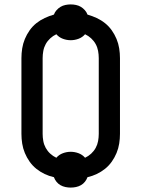

<svg xmlns="http://www.w3.org/2000/svg" viewBox="-20 -802 640 869"><path d="M300 47Q288 47 276 44.5Q264 42 253.5 36Q243 30 235.5 20.5Q228 11 224 0Q202 -5 182 -14.5Q162 -24 144.5 -38Q127 -52 114 -70.5Q101 -89 92.5 -109.5Q84 -130 80.5 -152Q77 -174 77 -196V-539Q77 -561 80.5 -583Q84 -605 92.5 -625.5Q101 -646 114 -664.5Q127 -683 144.5 -697Q162 -711 182.5 -720.5Q203 -730 224 -736Q228 -747 236 -756Q244 -765 254 -771Q264 -777 276 -779.5Q288 -782 300 -782Q312 -782 324 -779.5Q336 -777 346 -771Q356 -765 364 -756Q372 -747 376 -736Q397 -730 417.5 -720.5Q438 -711 455.5 -697Q473 -683 486 -664.5Q499 -646 507.5 -625.5Q516 -605 519.5 -583Q523 -561 523 -539V-196Q523 -174 519.5 -152Q516 -130 507.5 -109.5Q499 -89 486 -70.5Q473 -52 455.5 -38Q438 -24 418 -14.5Q398 -5 376 0Q372 11 364.5 20.5Q357 30 346.5 36Q336 42 324 44.5Q312 47 300 47ZM235 -88Q247 -102 264.5 -108.5Q282 -115 300 -115Q318 -115 335.5 -108.5Q353 -102 365 -88Q380 -95 392.5 -106.5Q405 -118 413 -132.5Q421 -147 424 -163.5Q427 -180 427 -196V-539Q427 -555 424 -571.5Q421 -588 413 -602.5Q405 -617 392.5 -628.5Q380 -640 365 -647Q353 -633 335.5 -626.5Q318 -620 300 -620Q282 -620 264.5 -626.5Q247 -633 235 -647Q220 -640 207.5 -628.5Q195 -617 187 -602.5Q179 -588 176 -571.5Q173 -555 173 -539V-196Q173 -180 176 -163.5Q179 -147 187 -132.5Q195 -118 207.5 -106.5Q220 -95 235 -88Z"/></svg>

Font: Zed Mono Medium Extended
Style: Regular
Weight: 500
Width: 7
Monospace: yes
Designer: Belleve Invis
Foundry: Belleve Invis
Version: Version 1.0.0; ttfautohint (v1.8.4)